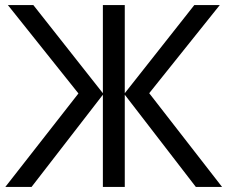

<svg xmlns="http://www.w3.org/2000/svg" viewBox="-20 -734 894 754"><path d="M288 -367 11 -714H111L384 -368V-714H470V-368L743 -714H843L566 -368L852 0H749L470 -362V0H384V-362L104 0H1Z"/></svg>

Font: Apis
Style: Regular
Weight: 400
Designer: Monotype Design Team
Foundry: Monotype Imaging Inc.
Version: Version 2.000; build 0001